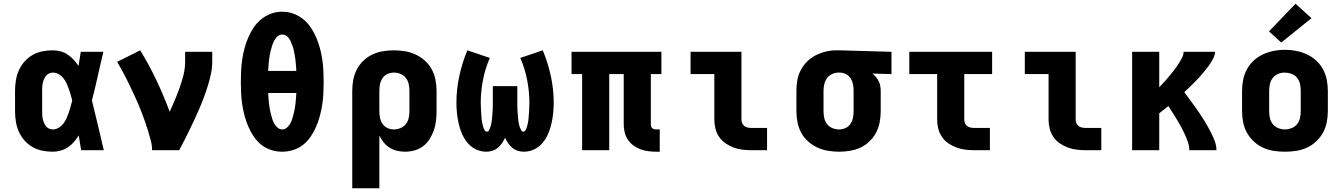

<svg xmlns="http://www.w3.org/2000/svg" viewBox="-20 -809 7240 1034"><path d="M264 8Q236 8 208 2.5Q180 -3 155.5 -17Q131 -31 112 -52.5Q93 -74 81.5 -100Q70 -126 65.5 -154Q61 -182 61 -210V-320Q61 -348 65.5 -376Q70 -404 81.5 -430Q93 -456 112 -477.5Q131 -499 155.5 -513Q180 -527 208 -532.5Q236 -538 264 -538Q286 -538 306.5 -532.5Q327 -527 344.5 -515Q362 -503 376.5 -487.5Q391 -472 403 -454Q406 -473 409 -492Q412 -511 415 -530H537Q521 -465 506.5 -399Q492 -333 475 -268Q492 -201 507.5 -134Q523 -67 539 0H417Q414 -20 410.5 -40Q407 -60 404 -80Q392 -61 378 -44.5Q364 -28 346 -16Q328 -4 307 2Q286 8 264 8ZM264 -112Q281 -112 296 -121Q311 -130 321 -143Q331 -156 338 -171.5Q345 -187 350.5 -203Q356 -219 360.5 -235.5Q365 -252 369 -268Q365 -284 360.5 -299.5Q356 -315 350.5 -330.5Q345 -346 338 -361Q331 -376 320.5 -389Q310 -402 295.5 -410Q281 -418 264 -418Q254 -418 244 -413.5Q234 -409 227.5 -400.5Q221 -392 217 -382.5Q213 -373 210.5 -362.5Q208 -352 207.5 -341.5Q207 -331 207 -320V-210Q207 -199 207.5 -188.5Q208 -178 210.5 -167.5Q213 -157 217 -147.5Q221 -138 227.5 -129.5Q234 -121 244 -116.5Q254 -112 264 -112Z M799 0Q799 -26 792.5 -51Q786 -76 778.5 -100.5Q771 -125 762.5 -149.5Q754 -174 745 -198Q736 -222 726 -245.5Q716 -269 705 -292.5Q694 -316 683 -339.5Q672 -363 660.5 -385.5Q649 -408 636.5 -431Q624 -454 611 -476L735 -538Q783 -460 822.5 -376.5Q862 -293 894 -207Q909 -240 922.5 -272.5Q936 -305 948 -338.5Q960 -372 968.5 -406.5Q977 -441 977 -477V-530H1123V-477Q1123 -445 1116.5 -413.5Q1110 -382 1100.5 -351Q1091 -320 1080 -290Q1069 -260 1056.5 -230.5Q1044 -201 1030.5 -172Q1017 -143 1003 -114Q989 -85 974.5 -56.5Q960 -28 945 0Z M1500 8Q1469 8 1439.5 -1.5Q1410 -11 1386.5 -30Q1363 -49 1346 -74.5Q1329 -100 1317 -128Q1305 -156 1297 -186Q1289 -216 1284.5 -246Q1280 -276 1278.5 -306.5Q1277 -337 1277 -368Q1277 -398 1278.5 -428.5Q1280 -459 1284.5 -489.5Q1289 -520 1297 -549.5Q1305 -579 1317 -607Q1329 -635 1346 -660.5Q1363 -686 1387 -705.5Q1411 -725 1440 -735.5Q1469 -746 1500 -746Q1531 -746 1560 -735.5Q1589 -725 1613 -705.5Q1637 -686 1654 -660.5Q1671 -635 1683 -607Q1695 -579 1703 -549.5Q1711 -520 1715.5 -489.5Q1720 -459 1721.5 -428.5Q1723 -398 1723 -367Q1723 -337 1721.5 -306.5Q1720 -276 1715.5 -246Q1711 -216 1703 -186Q1695 -156 1683 -128Q1671 -100 1654 -74.5Q1637 -49 1613.5 -30Q1590 -11 1560 -1.5Q1530 8 1500 8ZM1424 -427H1576Q1575 -441 1574 -455Q1573 -469 1571.5 -483Q1570 -497 1567.5 -511Q1565 -525 1562 -538.5Q1559 -552 1554 -565.5Q1549 -579 1543 -591.5Q1537 -604 1526 -613.5Q1515 -623 1501 -623Q1486 -623 1475 -613.5Q1464 -604 1457.5 -591.5Q1451 -579 1446.5 -566Q1442 -553 1438.5 -539Q1435 -525 1432.5 -511Q1430 -497 1428.5 -483.5Q1427 -470 1426 -455.5Q1425 -441 1424 -427ZM1500 -112Q1514 -112 1525 -121.5Q1536 -131 1543 -143.5Q1550 -156 1554 -169.5Q1558 -183 1561.5 -196.5Q1565 -210 1567.5 -224Q1570 -238 1571.5 -252Q1573 -266 1574 -280Q1575 -294 1576 -308H1424Q1425 -294 1426 -280Q1427 -266 1428.5 -252Q1430 -238 1432.5 -224Q1435 -210 1438.5 -196.5Q1442 -183 1446 -169.5Q1450 -156 1457 -143.5Q1464 -131 1475 -121.5Q1486 -112 1500 -112Z M1877 205V-320Q1877 -350 1882.5 -379Q1888 -408 1901.5 -434.5Q1915 -461 1937 -482Q1959 -503 1985.5 -515.5Q2012 -528 2041.5 -533Q2071 -538 2101 -538Q2131 -538 2161 -533Q2191 -528 2218 -515.5Q2245 -503 2268 -482.5Q2291 -462 2305 -436Q2319 -410 2325 -380Q2331 -350 2331 -320V-210Q2331 -184 2328 -158Q2325 -132 2316.5 -107.5Q2308 -83 2294 -60.5Q2280 -38 2259 -22Q2238 -6 2212.5 1Q2187 8 2161 8Q2140 8 2118.5 3Q2097 -2 2078.5 -13.5Q2060 -25 2046 -42.5Q2032 -60 2023 -79V205ZM2101 -112Q2119 -112 2136.5 -119Q2154 -126 2165.5 -140.5Q2177 -155 2181 -173.5Q2185 -192 2185 -210V-320Q2185 -338 2181 -356.5Q2177 -375 2165.5 -389.5Q2154 -404 2137 -411Q2120 -418 2101 -418Q2083 -418 2066.5 -410.5Q2050 -403 2040 -388Q2030 -373 2026.5 -355.5Q2023 -338 2023 -320V-210Q2023 -192 2026.5 -174.5Q2030 -157 2040 -142Q2050 -127 2066.5 -119.5Q2083 -112 2101 -112Z M2801 8Q2785 8 2768.5 3Q2752 -2 2739 -13Q2726 -24 2716.5 -38Q2707 -52 2700 -67Q2693 -52 2683.5 -38Q2674 -24 2661 -13Q2648 -2 2631.5 3Q2615 8 2599 8Q2570 8 2543.5 -4.5Q2517 -17 2498.5 -39Q2480 -61 2468.5 -87.5Q2457 -114 2450.5 -142Q2444 -170 2441 -198.5Q2438 -227 2438 -255Q2438 -328 2453.5 -399.5Q2469 -471 2497 -538L2618 -497Q2593 -440 2581 -378Q2569 -316 2569 -254Q2569 -247 2569.5 -240Q2570 -233 2570 -226.5Q2570 -220 2570.5 -213Q2571 -206 2571.5 -199Q2572 -192 2572.5 -185.5Q2573 -179 2573.5 -172Q2574 -165 2575 -158.5Q2576 -152 2577.5 -145Q2579 -138 2580.5 -131.5Q2582 -125 2584.5 -118.5Q2587 -112 2591 -106Q2595 -100 2602 -100Q2609 -100 2613 -107Q2617 -114 2619.5 -121Q2622 -128 2624 -135Q2626 -142 2627 -149Q2628 -156 2629 -163.5Q2630 -171 2630.5 -178Q2631 -185 2631.5 -192.5Q2632 -200 2632.5 -207Q2633 -214 2633.5 -221.5Q2634 -229 2634 -236Q2634 -243 2634 -250.5Q2634 -258 2634 -265V-345H2766V-265Q2766 -258 2766 -250.5Q2766 -243 2766 -236Q2766 -229 2766.5 -221.5Q2767 -214 2767.5 -207Q2768 -200 2768.5 -192.5Q2769 -185 2769.5 -178Q2770 -171 2771 -163.5Q2772 -156 2773 -149Q2774 -142 2776 -135Q2778 -128 2780.5 -121Q2783 -114 2787 -107Q2791 -100 2798 -100Q2805 -100 2809 -106Q2813 -112 2815.5 -118.5Q2818 -125 2819.5 -131.5Q2821 -138 2822.5 -145Q2824 -152 2825 -158.5Q2826 -165 2826.5 -172Q2827 -179 2827.5 -185.5Q2828 -192 2828.5 -199Q2829 -206 2829.5 -213Q2830 -220 2830 -226.5Q2830 -233 2830.5 -240Q2831 -247 2831 -254Q2831 -316 2819 -378Q2807 -440 2782 -497L2903 -538Q2931 -471 2946.5 -399.5Q2962 -328 2962 -255Q2962 -227 2959 -198.5Q2956 -170 2949.5 -142Q2943 -114 2931.5 -87.5Q2920 -61 2901.5 -39Q2883 -17 2856.5 -4.5Q2830 8 2801 8Z M3513 8Q3491 8 3469.5 5Q3448 2 3428 -5.5Q3408 -13 3390.5 -26Q3373 -39 3361 -57.5Q3349 -76 3344 -97Q3339 -118 3339 -140V-410H3261V0H3115V-410H3058V-530H3542V-410H3485V-140Q3485 -134 3486.5 -128.5Q3488 -123 3492 -119Q3496 -115 3501.5 -113.5Q3507 -112 3513 -112H3533V8Z M4027 0Q4003 0 3978.5 -3Q3954 -6 3931 -14.5Q3908 -23 3887.5 -37Q3867 -51 3853 -71.5Q3839 -92 3833 -116Q3827 -140 3827 -165V-410H3699V-530H3973V-165Q3973 -155 3977 -145.5Q3981 -136 3989 -130Q3997 -124 4007 -122Q4017 -120 4027 -120H4111V0Z M4499 8Q4469 8 4439 3Q4409 -2 4382 -14.5Q4355 -27 4332 -47.5Q4309 -68 4295 -94Q4281 -120 4275 -150Q4269 -180 4269 -210V-320Q4269 -349 4274 -377.5Q4279 -406 4292.5 -431.5Q4306 -457 4326.5 -477.5Q4347 -498 4372.5 -511Q4398 -524 4426.5 -531Q4455 -538 4483 -538Q4488 -538 4492 -538Q4496 -538 4500 -538L4781 -530V-410L4678 -413Q4688 -405 4697 -394.5Q4706 -384 4712 -372Q4718 -360 4720.5 -346.5Q4723 -333 4723 -320V-210Q4723 -180 4717.5 -151Q4712 -122 4698.5 -95.5Q4685 -69 4663 -48Q4641 -27 4614.5 -14.5Q4588 -2 4558.5 3Q4529 8 4499 8ZM4499 -112Q4517 -112 4533.5 -119.5Q4550 -127 4560 -142Q4570 -157 4573.5 -174.5Q4577 -192 4577 -210V-320Q4577 -337 4574 -354Q4571 -371 4562 -385.5Q4553 -400 4538 -408.5Q4523 -417 4506 -418H4500Q4499 -418 4497.5 -418Q4496 -418 4495 -418Q4477 -418 4460.5 -410Q4444 -402 4433.5 -387.5Q4423 -373 4419 -355.5Q4415 -338 4415 -320V-210Q4415 -192 4419 -173.5Q4423 -155 4434.5 -140.5Q4446 -126 4463 -119Q4480 -112 4499 -112Z M5227 0Q5203 0 5178.5 -3Q5154 -6 5131 -14.5Q5108 -23 5087.5 -37Q5067 -51 5053 -71.5Q5039 -92 5033 -116Q5027 -140 5027 -165V-410H4877V-530H5323V-410H5173V-165Q5173 -155 5177 -145.5Q5181 -136 5189 -130Q5197 -124 5207 -122Q5217 -120 5227 -120H5311V0Z M5827 0Q5803 0 5778.5 -3Q5754 -6 5731 -14.5Q5708 -23 5687.5 -37Q5667 -51 5653 -71.5Q5639 -92 5633 -116Q5627 -140 5627 -165V-410H5499V-530H5773V-165Q5773 -155 5777 -145.5Q5781 -136 5789 -130Q5797 -124 5807 -122Q5817 -120 5827 -120H5911V0Z M6077 0V-530H6223V-339Q6233 -350 6243 -360.5Q6253 -371 6262.5 -382Q6272 -393 6281.5 -404.5Q6291 -416 6300 -427.5Q6309 -439 6317.5 -451Q6326 -463 6333.5 -475.5Q6341 -488 6347.5 -501.5Q6354 -515 6354 -530H6523Q6523 -513 6515 -497Q6507 -481 6497.5 -466.5Q6488 -452 6477 -438.5Q6466 -425 6455 -411.5Q6444 -398 6432 -385.5Q6420 -373 6407.5 -360.5Q6395 -348 6382.5 -336Q6370 -324 6358 -313Q6371 -295 6384.5 -276.5Q6398 -258 6411.5 -240Q6425 -222 6437.5 -203Q6450 -184 6462 -165Q6474 -146 6485 -126.5Q6496 -107 6506 -86.5Q6516 -66 6523.5 -44.5Q6531 -23 6531 0H6385Q6385 -22 6377.5 -43.5Q6370 -65 6361 -85Q6352 -105 6341.5 -124.5Q6331 -144 6319.5 -163Q6308 -182 6296 -200.5Q6284 -219 6272 -238Q6260 -228 6247.5 -218Q6235 -208 6223 -199V0Z M6900 8Q6870 8 6840 3.5Q6810 -1 6782.5 -13.5Q6755 -26 6732.5 -47Q6710 -68 6695.5 -94Q6681 -120 6675 -150Q6669 -180 6669 -210V-320Q6669 -350 6675 -380Q6681 -410 6695.5 -436.5Q6710 -463 6732.5 -483.5Q6755 -504 6782.5 -516.5Q6810 -529 6840 -535Q6870 -541 6900 -541Q6930 -541 6960 -535Q6990 -529 7017.5 -516.5Q7045 -504 7067.5 -483.5Q7090 -463 7104.5 -436.5Q7119 -410 7125 -380Q7131 -350 7131 -320V-210Q7131 -180 7125 -150Q7119 -120 7104.5 -94Q7090 -68 7067.5 -47Q7045 -26 7017.5 -13.5Q6990 -1 6960 3.5Q6930 8 6900 8ZM6900 -112Q6918 -112 6936 -119Q6954 -126 6965.5 -140.5Q6977 -155 6981 -173.5Q6985 -192 6985 -210V-320Q6985 -339 6981 -357.5Q6977 -376 6965 -390.5Q6953 -405 6935 -411.5Q6917 -418 6899 -418Q6880 -418 6863 -411Q6846 -404 6834.5 -389.5Q6823 -375 6819 -356.5Q6815 -338 6815 -320V-210Q6815 -192 6819 -173.5Q6823 -155 6834.5 -140.5Q6846 -126 6864 -119Q6882 -112 6900 -112ZM6880 -580 6814 -640 6957 -789 7043 -711Z"/></svg>

Font: Iosevka Curly Heavy Extended
Style: Regular
Weight: 900
Width: 7
Monospace: yes
Designer: Belleve Invis
Foundry: Belleve Invis
Version: Version 11.1.0; ttfautohint (v1.8.3)